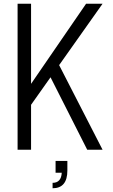

<svg xmlns="http://www.w3.org/2000/svg" viewBox="-20 -800 602 1026"><path d="M261 206V177Q307 177 310 123H277V60H340V111Q340 206 261 206ZM528 0H446L250 -387L146 -240V0H74V-780H146V-352L440 -780H528L296 -452Z"/></svg>

Font: Tanohe Sans
Style: Regular
Weight: 400
Designer: Village Type and Design LLC & Cristiano Sobral
Foundry: Cooper Hewitt Smithsonian Design Museum
Version: Version 1.00;September 29, 2021;FontCreator 13.0.0.2655 64-b